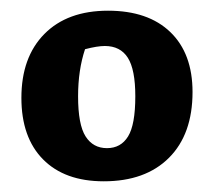

<svg xmlns="http://www.w3.org/2000/svg" viewBox="-20 -739 400 359"><path d="M174 -400Q101 -400 60.5 -441Q20 -482 20 -556Q20 -632 63 -675.5Q106 -719 182 -719Q257 -719 298.5 -679Q340 -639 340 -567Q340 -488 296 -444Q252 -400 174 -400ZM180 -462Q206 -462 219.5 -484Q233 -506 233 -559Q233 -609 219 -631Q205 -653 176 -653Q162 -653 139 -647Q126 -608 126 -559Q126 -506 140 -484Q154 -462 180 -462Z"/></svg>

Font: Piazzolla
Style: Bold
Weight: 700
Designer: Juan Pablo del Peral
Foundry: Huerta Tipografica
Version: Version 1.330